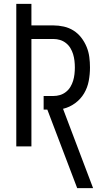

<svg xmlns="http://www.w3.org/2000/svg" viewBox="-20 -755 540 990"><path d="M378 215 224 -190H205V-260H255Q273 -260 289.5 -265Q306 -270 320 -281Q334 -292 343 -307Q352 -322 357 -338.5Q362 -355 364 -372.5Q366 -390 366 -407Q366 -424 364 -441.5Q362 -459 357 -475.5Q352 -492 343 -507Q334 -522 320 -533Q306 -544 289.5 -549Q273 -554 255 -554H142V0H64V-735H142V-624H255Q282 -624 309 -618Q336 -612 359 -597.5Q382 -583 399 -561Q416 -539 426.5 -513.5Q437 -488 440.5 -461Q444 -434 444 -407Q444 -372 437.5 -337.5Q431 -303 413.5 -273.5Q396 -244 367.5 -223Q339 -202 305 -194L460 215Z"/></svg>

Font: Moesevka
Style: Regular
Weight: 400
Monospace: yes
Designer: Belleve Invis
Foundry: Belleve Invis
Version: Version 32.5.0; ttfautohint (v1.8.4)